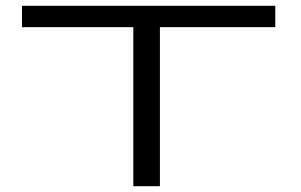

<svg xmlns="http://www.w3.org/2000/svg" viewBox="-20 -644 1040 664"><path d="M441 0V-550H56V-624H932V-550H533V0Z"/></svg>

Font: Inconsolata UltraExpanded Thin
Style: Regular
Weight: 100
Width: 9
Monospace: yes
Designer: Raph Levien, Cyreal, Brenton Simpson
Foundry: Raph Levien, Cyreal, Google
Version: Version 3.100; ttfautohint (v1.8.4.7-5d5b)